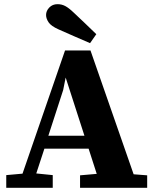

<svg xmlns="http://www.w3.org/2000/svg" viewBox="-20 -901 740 921"><path d="M283 -469 212 -250H385L295 -529ZM10 0V-61L88 -68L292 -659H414L621 -65L686 -60V0H364V-60L444 -67L405 -188H193L154 -69L233 -61V0ZM442 -737 412 -694Q375 -710 337 -726.5Q299 -743 261 -760Q225 -776 213 -794Q201 -812 201 -829Q201 -849 216.5 -865Q232 -881 256 -881Q276 -881 293 -872Q310 -863 332 -842Q359 -817 386.5 -790.5Q414 -764 442 -737Z"/></svg>

Font: Source Serif 4 SmText
Style: Bold
Weight: 700
Designer: Frank Grießhammer
Foundry: Adobe
Version: Version 4.005;hotconv 1.1.0;makeotfexe 2.6.0